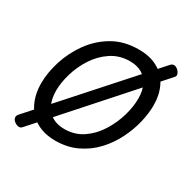

<svg xmlns="http://www.w3.org/2000/svg" viewBox="-134 -672 857 855"><g transform="rotate(30 294.5 -245.0)"><path d="M236 19Q177 19 136 -5.5Q95 -30 74.5 -73.5Q54 -117 54 -172Q54 -226 73 -286.5Q92 -347 130 -400Q168 -453 224.5 -486Q281 -519 357 -519Q415 -519 455.5 -496Q496 -473 516.5 -431.5Q537 -390 537 -335Q537 -294 525.5 -246.5Q514 -199 490.5 -152Q467 -105 431 -66.5Q395 -28 346 -4.5Q297 19 236 19ZM244 -46Q298 -46 339 -74Q380 -102 407.5 -146Q435 -190 449 -238Q463 -286 463 -328Q463 -368 449.5 -396Q436 -424 410.5 -439Q385 -454 349 -454Q295 -454 253.5 -426.5Q212 -399 184 -356Q156 -313 142 -265Q128 -217 128 -177Q128 -136 141.5 -106.5Q155 -77 181.5 -61.5Q208 -46 244 -46ZM80 40Q73 48 62 46.5Q51 45 41 37Q32 30 30 20Q28 10 37 0L510 -529Q517 -537 527 -537Q537 -537 548 -527Q556 -519 559 -509.5Q562 -500 554 -492Z"/></g></svg>

Font: Playwrite CO Light
Style: Regular
Weight: 300
Version: Version 1.002